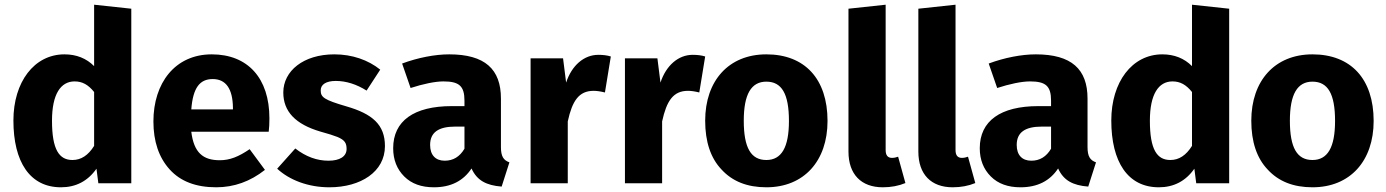

<svg xmlns="http://www.w3.org/2000/svg" viewBox="-20 -779 5890 816"><path d="M380 -759V-498C347 -531 305 -548 254 -548C125 -548 37 -430 37 -267C37 -91 107 17 239 17C302 17 353 -9 390 -62L398 0H538V-742ZM288 -99C232 -99 201 -142 201 -266C201 -379 238 -433 297 -433C330 -433 355 -419 380 -388V-159C355 -119 325 -99 288 -99Z M1125 -276C1125 -447 1033 -548 880 -548C723 -548 632 -425 632 -263C632 -178 655 -110 701 -59C747 -8 813 17 899 17C975 17 1044 -8 1106 -57L1041 -145C994 -113 957 -98 914 -98C843 -98 804 -130 793 -219H1122C1124 -235 1125 -254 1125 -276ZM970 -314H793C800 -406 829 -443 884 -443C940 -443 969 -402 970 -321Z M1401 -548C1269 -548 1184 -477 1184 -386C1184 -305 1236 -251 1341 -220C1374 -211 1399 -203 1414 -197C1445 -184 1453 -171 1453 -146C1453 -114 1424 -96 1376 -96C1327 -96 1280 -113 1235 -148L1158 -62C1211 -13 1291 17 1380 17C1513 17 1616 -49 1616 -158C1616 -249 1563 -295 1452 -327C1356 -355 1343 -366 1343 -395C1343 -420 1366 -435 1407 -435C1451 -435 1495 -421 1538 -394L1596 -483C1545 -524 1477 -548 1401 -548Z M2109 -360C2109 -485 2041 -548 1889 -548C1829 -548 1756 -534 1689 -509L1725 -405C1777 -422 1829 -433 1864 -433C1931 -433 1954 -414 1954 -351V-328H1900C1739 -328 1651 -265 1651 -149C1651 -100 1667 -60 1698 -29C1729 2 1771 17 1824 17C1896 17 1949 -10 1984 -63C2007 -12 2047 9 2112 14L2145 -89C2120 -98 2109 -114 2109 -154ZM1870 -96C1831 -96 1808 -120 1808 -163C1808 -216 1843 -241 1915 -241H1954V-147C1934 -113 1906 -96 1870 -96Z M2523 -546C2462 -546 2410 -501 2386 -428L2373 -531H2235V0H2393V-263C2412 -350 2440 -393 2503 -393C2515 -393 2531 -391 2551 -386L2576 -539C2560 -544 2542 -546 2523 -546Z M2924 -546C2863 -546 2811 -501 2787 -428L2774 -531H2636V0H2794V-263C2813 -350 2841 -393 2904 -393C2916 -393 2932 -391 2952 -386L2977 -539C2961 -544 2943 -546 2924 -546Z M3237 -548C3077 -548 2977 -436 2977 -266C2977 -177 3000 -107 3047 -58C3093 -8 3156 17 3237 17C3397 17 3497 -95 3497 -265C3497 -444 3400 -548 3237 -548ZM3237 -432C3302 -432 3333 -381 3333 -265C3333 -152 3301 -99 3237 -99C3172 -99 3141 -150 3141 -266C3141 -379 3173 -432 3237 -432Z M3732 17C3767 17 3799 11 3828 -1L3797 -113C3789 -110 3780 -108 3771 -108C3753 -108 3744 -119 3744 -141V-759L3586 -742V-135C3586 -38 3640 17 3732 17Z M4029 17C4064 17 4096 11 4125 -1L4094 -113C4086 -110 4077 -108 4068 -108C4050 -108 4041 -119 4041 -141V-759L3883 -742V-135C3883 -38 3937 17 4029 17Z M4602 -360C4602 -485 4534 -548 4382 -548C4322 -548 4249 -534 4182 -509L4218 -405C4270 -422 4322 -433 4357 -433C4424 -433 4447 -414 4447 -351V-328H4393C4232 -328 4144 -265 4144 -149C4144 -100 4160 -60 4191 -29C4222 2 4264 17 4317 17C4389 17 4442 -10 4477 -63C4500 -12 4540 9 4605 14L4638 -89C4613 -98 4602 -114 4602 -154ZM4363 -96C4324 -96 4301 -120 4301 -163C4301 -216 4336 -241 4408 -241H4447V-147C4427 -113 4399 -96 4363 -96Z M5046 -759V-498C5013 -531 4971 -548 4920 -548C4791 -548 4703 -430 4703 -267C4703 -91 4773 17 4905 17C4968 17 5019 -9 5056 -62L5064 0H5204V-742ZM4954 -99C4898 -99 4867 -142 4867 -266C4867 -379 4904 -433 4963 -433C4996 -433 5021 -419 5046 -388V-159C5021 -119 4991 -99 4954 -99Z M5558 -548C5398 -548 5298 -436 5298 -266C5298 -177 5321 -107 5368 -58C5414 -8 5477 17 5558 17C5718 17 5818 -95 5818 -265C5818 -444 5721 -548 5558 -548ZM5558 -432C5623 -432 5654 -381 5654 -265C5654 -152 5622 -99 5558 -99C5493 -99 5462 -150 5462 -266C5462 -379 5494 -432 5558 -432Z"/></svg>

Font: Fira Sans
Style: Bold
Weight: 700
Designer: Carrois Corporate & Edenspiekermann AG
Foundry: Carrois Corporate GbR & Edenspiekermann AG
Version: Version 4.203